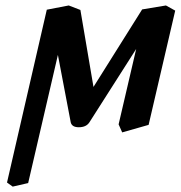

<svg xmlns="http://www.w3.org/2000/svg" viewBox="-20 -466 667 709"><path d="M418 -6.8 482.9 -285.2 310.1 -14.2Q298.3 3.9 271 3.9Q245.6 3.9 241.2 -14.2L193.8 -263.2L84 210L26.9 223.1L5.9 208L152.8 -430.2L233.9 -445.8L276.9 -429.2L325.2 -145L504.9 -431.2L592.8 -445.8L627 -426.8L528.8 -4.9L431.2 22.9Z"/></svg>

Font: Linux Libertine G
Style: Semibold Italic
Weight: 600
Italic angle: -11.5°
Designer: Philipp H. Poll
Foundry: Philipp H. Poll
Version: Version 5.1.1